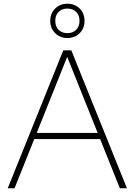

<svg xmlns="http://www.w3.org/2000/svg" viewBox="-20 -1010 722 1030"><path d="M21.5 0 319.5 -740H362.5L661 0H623L334.5 -720H346.5L58 0ZM151.5 -264 161.5 -297H520.5L530.5 -264ZM341.5 -806Q302 -806 275.8 -832.2Q249.5 -858.5 249.5 -898Q249.5 -938 275.8 -964Q302 -990 341.5 -990Q381.5 -990 407.5 -964Q433.5 -938 433.5 -898Q433.5 -858.5 407.5 -832.2Q381.5 -806 341.5 -806ZM341.5 -832Q370 -832 388.2 -849.8Q406.5 -867.5 406.5 -898Q406.5 -929 388.2 -946.5Q370 -964 341.5 -964Q313 -964 294.8 -946.5Q276.5 -929 276.5 -898Q276.5 -867.5 294.8 -849.8Q313 -832 341.5 -832Z"/></svg>

Font: Encode Sans SC SemiExpanded Thin
Style: Regular
Weight: 250
Width: 6
Designer: Multiple Designers
Foundry: Impallari Type
Version: Version 3.002